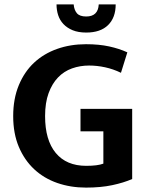

<svg xmlns="http://www.w3.org/2000/svg" viewBox="-20 -842 671 873"><path d="M371 -641Q430 -641 476 -631Q522 -621 559 -604L530 -511Q495 -528 458 -536Q421 -544 385 -544Q344 -544 307.5 -531Q271 -518 244 -490Q217 -462 201 -418.5Q185 -375 185 -314Q185 -205 233.5 -146.5Q282 -88 372 -88Q424 -88 450 -98V-245H346V-347H581V-28Q542 -11 490 0Q438 11 371 11Q301 11 240.5 -10Q180 -31 135.5 -72.5Q91 -114 65.5 -174.5Q40 -235 40 -314Q40 -393 65.5 -454.5Q91 -516 135 -557Q179 -598 239.5 -619.5Q300 -641 371 -641ZM315 -822Q317 -797 329.5 -782Q342 -767 372 -767Q426 -767 429 -822H506Q506 -762 471.5 -728Q437 -694 372 -694Q336 -694 310.5 -704.5Q285 -715 268.5 -732.5Q252 -750 244.5 -773Q237 -796 237 -822Z"/></svg>

Font: Ek Mukta
Style: Bold
Weight: 700
Designer: Girish Dalvi and Yashodeep Gholap
Foundry: Ek Type
Version: Version 2.538;PS 1.002;hotconv 16.6.51;makeotf.lib2.5.65220;